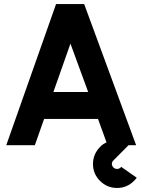

<svg xmlns="http://www.w3.org/2000/svg" viewBox="-20 -720 706 952"><path d="M658 161.3 581 107.3Q580 108.7 578 110.7Q570.3 117.7 560.3 117.7Q550.3 117.7 542.7 110.7Q534.7 102.7 534.7 92.7Q534.7 82.3 542.7 75L633.3 -16H512.7Q491 -7 478.3 6.3Q441 43 441 93.3Q441 142 476 177Q511 212 560.3 212Q609.3 212 644.3 177Q648 173.3 651.3 169.7Q654.7 166 658 161.3ZM244.7 -263.7 329.3 -503.7 417.3 -263.7ZM198.7 -130.3H466L513.3 0H655L397.3 -700H258L11 0H152.7Z"/></svg>

Font: Unageo Variable
Style: Regular
Weight: 300
Designer: Richard Sepsi
Foundry: Richard Sepsi
Version: Version 2.200